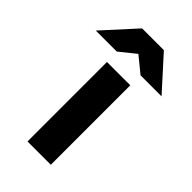

<svg xmlns="http://www.w3.org/2000/svg" viewBox="-286 -803 873 873"><g transform="rotate(45 150.5 -366.0)"><path d="M227 -576 151 -638 74 -576H-61L81 -732H221L362 -576ZM76 0V-511H226V0Z"/></g></svg>

Font: Overpass Heavy
Style: Regular
Weight: 900
Designer: Delve Withrington, Thomas Jockin
Foundry: Delve Fonts
Version: Version 3.000;DELV;Overpass